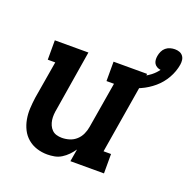

<svg xmlns="http://www.w3.org/2000/svg" viewBox="-124 -811 931 940"><g transform="rotate(20 341.0 -341.0)"><path d="M219 8Q190 8 163.5 -0.5Q137 -9 116.5 -26.5Q96 -44 84 -68Q72 -92 67 -119.5Q62 -147 63.5 -175.5Q65 -204 69 -233L102 -429H63V-530H238L187 -217Q184 -202 183 -187.5Q182 -173 184 -159Q186 -145 191.5 -132.5Q197 -120 206.5 -110.5Q216 -101 229.5 -97Q243 -93 258 -93Q278 -93 297.5 -99Q317 -105 332.5 -119Q348 -133 356.5 -152Q365 -171 368 -190L408 -429H369V-530H544L473 -101H512V0H337L348 -65Q337 -49 323 -34.5Q309 -20 292 -9.5Q275 1 256 4.5Q237 8 219 8ZM468 -429 451 -488Q472 -492 492 -499Q512 -506 531.5 -515.5Q551 -525 568.5 -539Q586 -553 599 -571Q589 -572 580 -577Q571 -582 566 -590Q561 -598 560 -608.5Q559 -619 561 -630Q563 -642 568.5 -654Q574 -666 584 -674.5Q594 -683 606.5 -686.5Q619 -690 631 -690Q644 -690 655 -686Q666 -682 673 -673Q680 -664 681.5 -652Q683 -640 681 -628Q675 -591 655.5 -556.5Q636 -522 606 -496.5Q576 -471 540.5 -455Q505 -439 468 -429Z"/></g></svg>

Font: Iosevka Curly Slab ExObl
Style: Bold
Weight: 700
Width: 7
Italic angle: -9°
Monospace: yes
Designer: Belleve Invis
Foundry: Belleve Invis
Version: Version 11.0.0; ttfautohint (v1.8.3)